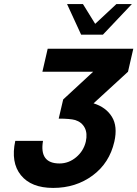

<svg xmlns="http://www.w3.org/2000/svg" viewBox="-20 -779 674 942"><path d="M272 23Q317 23 353.5 -7.5Q390 -38 401 -84Q410 -125 395.5 -152.5Q381 -180 349 -190Q324 -197 268 -197L290 -291L437 -427H188L214 -540H634L608 -427L439 -272Q500 -253 529 -206Q558 -159 541 -84Q517 21 434.5 82Q352 143 241 143Q133 143 82.5 80.5Q32 18 55 -88H191Q172 23 272 23ZM485 -609H378L309 -759H387L447 -662L551 -759H627Z"/></svg>

Font: Miedinger
Style: Bold-Italic
Weight: 700
Italic angle: -13°
Version: Version 001.000